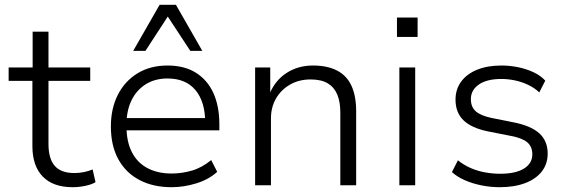

<svg xmlns="http://www.w3.org/2000/svg" viewBox="-20 -772 2363 800"><path d="M283 8Q201 8 158 -36.5Q115 -81 115 -163V-435H16V-491H116V-640H182V-491H356V-435H182V-172Q182 -111 208 -81Q234 -51 290 -51Q311 -51 330 -55Q349 -59 366 -66L378 -13Q362 -3 335 2.5Q308 8 283 8Z M695 8Q618 8 561 -22Q504 -52 473 -108.5Q442 -165 442 -245Q442 -320 471 -377Q500 -434 553 -466.5Q606 -499 678 -499Q749 -499 797 -468.5Q845 -438 869.5 -383.5Q894 -329 894 -253V-229H489V-280H855L835 -261Q835 -348 794.5 -396.5Q754 -445 678 -445Q626 -445 587.5 -421Q549 -397 528 -354Q507 -311 507 -253V-246Q507 -182 529.5 -138Q552 -94 594.5 -71.5Q637 -49 695 -49Q737 -49 779 -61Q821 -73 860 -105L885 -56Q850 -24 798 -8Q746 8 695 8ZM535 -560 645 -752H713L823 -560H773L679 -703L586 -560Z M1043 0V-491H1106V-380H1103Q1126 -437 1174 -468Q1222 -499 1284 -499Q1344 -499 1384.5 -478Q1425 -457 1444.5 -414.5Q1464 -372 1464 -308V0H1398V-304Q1398 -347 1385.5 -377.5Q1373 -408 1346 -424.5Q1319 -441 1274 -441Q1226 -441 1188.5 -419.5Q1151 -398 1130 -361.5Q1109 -325 1109 -279V0Z M1634 -618V-699H1720V-618ZM1644 0V-491H1710V0Z M2062 8Q2024 8 1986.5 0.5Q1949 -7 1917 -21Q1885 -35 1863 -55L1888 -104Q1913 -84 1942 -71.5Q1971 -59 2002.5 -53.5Q2034 -48 2064 -48Q2128 -48 2163 -69.5Q2198 -91 2198 -129Q2198 -161 2177 -179Q2156 -197 2107 -206L2011 -225Q1944 -239 1911 -271Q1878 -303 1878 -357Q1878 -400 1901.5 -432Q1925 -464 1968 -481.5Q2011 -499 2069 -499Q2104 -499 2138.5 -492Q2173 -485 2203 -471Q2233 -457 2252 -436L2227 -387Q2207 -406 2180.5 -418.5Q2154 -431 2125.5 -437Q2097 -443 2069 -443Q2009 -443 1975.5 -420Q1942 -397 1942 -359Q1942 -327 1961.5 -309Q1981 -291 2026 -281L2121 -262Q2192 -248 2227 -216.5Q2262 -185 2262 -132Q2262 -89 2237.5 -57.5Q2213 -26 2168 -9Q2123 8 2062 8Z"/></svg>

Font: Nunito Sans 9pt Light
Style: Regular
Weight: 300
Version: Version 3.101;gftools[0.9.27]